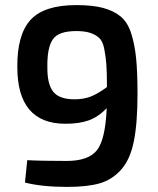

<svg xmlns="http://www.w3.org/2000/svg" viewBox="-20 -722 619 754"><path d="M78 -5 87 -93Q139 -90 242 -90Q328 -90 361 -132.5Q394 -175 399 -297Q366 -263 329 -249.5Q292 -236 237 -236Q48 -236 48 -459Q47 -586 100 -644Q153 -702 280 -702Q343 -702 384.5 -691Q426 -680 453.5 -657.5Q481 -635 495 -591.5Q509 -548 514.5 -493.5Q520 -439 520 -353Q520 -238 505.5 -166.5Q491 -95 455.5 -55.5Q420 -16 371.5 -2Q323 12 243 12Q146 12 78 -5ZM273 -332Q308 -332 335.5 -342.5Q363 -353 400 -380Q400 -439 397.5 -471Q395 -503 389 -532Q383 -561 369 -573.5Q355 -586 334 -593Q313 -600 279 -600Q210 -600 187.5 -567.5Q165 -535 166 -460Q165 -393 188.5 -362.5Q212 -332 273 -332Z"/></svg>

Font: Exo 2.0 Semi Bold
Style: Regular
Weight: 600
Designer: Natanael Gama
Version: Version 1.001;PS 001.001;hotconv 1.0.70;makeotf.lib2.5.58329